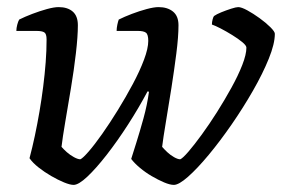

<svg xmlns="http://www.w3.org/2000/svg" viewBox="-20 -520 793 540"><path d="M187 0Q177 0 160 -7Q143 -14 124 -25Q105 -36 88.5 -49Q72 -62 63 -75Q71 -105 78 -138Q85 -171 91 -206Q97 -241 101.5 -276.5Q106 -312 108.5 -345Q111 -378 111 -409Q111 -425 104.5 -429Q98 -433 83 -433H26Q26 -441 28.5 -450.5Q31 -460 34 -465Q50 -473 71 -481Q92 -489 112 -494.5Q132 -500 145 -500Q170 -500 184.5 -487.5Q199 -475 199 -449Q199 -418 193.5 -370.5Q188 -323 179.5 -272Q171 -221 163.5 -177Q156 -133 153 -107Q159 -100 168 -92Q177 -84 188 -78Q199 -72 206 -72Q213 -75 229.5 -94Q246 -113 267.5 -143.5Q289 -174 311.5 -210.5Q334 -247 353.5 -283.5Q373 -320 385 -352Q397 -384 397 -405Q397 -423 390.5 -428Q384 -433 368 -433H308Q308 -441 310 -450.5Q312 -460 314 -465Q330 -473 351 -481Q372 -489 392.5 -494.5Q413 -500 426 -500Q451 -500 466.5 -487.5Q482 -475 482 -449Q482 -417 476 -370Q470 -323 462 -272Q454 -221 446.5 -176.5Q439 -132 436 -107Q442 -100 450.5 -92Q459 -84 469.5 -78Q480 -72 487 -72Q494 -75 510 -93.5Q526 -112 547.5 -141.5Q569 -171 590.5 -205Q612 -239 631 -273.5Q650 -308 661.5 -337.5Q673 -367 673 -386Q673 -392 661.5 -401.5Q650 -411 633 -421.5Q616 -432 600.5 -440Q585 -448 576 -451Q576 -458 578 -465.5Q580 -473 582 -475Q589 -480 602.5 -485.5Q616 -491 630 -495.5Q644 -500 650 -500Q659 -500 675.5 -491Q692 -482 710 -469Q728 -456 740.5 -443.5Q753 -431 753 -425Q753 -397 736 -355Q719 -313 691.5 -265Q664 -217 631.5 -170Q599 -123 567 -84.5Q535 -46 509 -23Q483 0 469 0Q458 0 441.5 -7Q425 -14 407 -24.5Q389 -35 373.5 -48Q358 -61 349 -73Q354 -89 363.5 -119Q373 -149 383.5 -187Q394 -225 399 -262L395 -263Q370 -216 340 -169.5Q310 -123 280 -84.5Q250 -46 225.5 -23Q201 0 187 0Z"/></svg>

Font: Texturina 12pt
Style: Italic
Weight: 400
Italic angle: -11°
Designer: Guillermo Torres Carreño
Foundry: Omnibus-Type
Version: Version 1.002